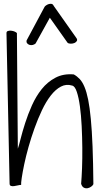

<svg xmlns="http://www.w3.org/2000/svg" viewBox="-20 -993 537 1025"><path d="M413.1 -11.7Q416 -44.9 418 -95.7Q419.9 -146.5 419.4 -204.1Q418.9 -261.7 416 -319.8Q413.1 -377.9 406.7 -424.8Q400.4 -471.7 390.1 -502.4Q379.9 -533.2 365.2 -536.1Q334 -545.9 305.2 -530.8Q276.4 -515.6 251 -482.9Q225.6 -450.2 204.1 -404.8Q182.6 -359.4 164.6 -309.1Q146.5 -258.8 132.3 -208.5Q118.2 -158.2 109.4 -116.2Q100.6 -74.2 96.2 -44.4Q91.8 -14.6 92.8 -5.9Q85.9 -5.9 75.7 -3.4Q65.4 -1 55.7 0.5Q45.9 2 38.6 -0.5Q31.2 -2.9 31.2 -12.7L14.6 -816.4Q14.6 -825.2 22.5 -827.6Q30.3 -830.1 40 -829.1Q49.8 -828.1 58.6 -824.2Q67.4 -820.3 70.3 -816.4L75.2 -199.2Q81.1 -215.8 90.3 -252.9Q99.6 -290 114.3 -335.9Q128.9 -381.8 150.4 -430.2Q171.9 -478.5 202.6 -517.1Q233.4 -555.7 275.9 -578.1Q318.4 -600.6 374 -595.7Q391.6 -585.9 405.8 -570.8Q419.9 -555.7 431.2 -528.8Q442.4 -502 450.7 -460.9Q459 -419.9 464.8 -358.4Q470.7 -296.9 474.1 -210.9Q477.5 -125 478.5 -9.8Q475.6 -2.9 466.8 3.4Q458 9.8 447.8 11.7Q437.5 13.7 427.7 8.8Q418 3.9 413.1 -11.7ZM169.9 -760.7Q163.1 -754.9 154.3 -752.9Q145.5 -751 137.7 -753.4Q129.9 -755.9 125 -761.7Q120.1 -767.6 122.1 -777.3L217.8 -956.1Q218.8 -959 225.6 -963.9Q232.4 -968.8 240.2 -971.2Q248 -973.6 255.4 -972.2Q262.7 -970.7 266.6 -961.9L385.7 -793Q394.5 -782.2 390.6 -774.9Q386.7 -767.6 377.9 -763.7Q369.1 -759.8 357.9 -759.8Q346.7 -759.8 340.8 -764.6L246.1 -898.4Z"/></svg>

Font: Shadows Into Light Two
Style: Regular
Weight: 400
Designer: Kimberly Geswein
Foundry: Kimberly Geswein
Version: Version 1.003 2012